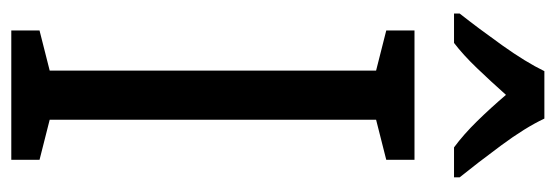

<svg xmlns="http://www.w3.org/2000/svg" viewBox="-342 -642 984 340"><g transform="rotate(90 150.0 -472.0)"><path d="M106 -944Q90 -911 60 -869Q30 -827 4 -794V-784H56Q77 -800 100.5 -824.5Q124 -849 148 -876Q171 -849 194.5 -825Q218 -801 241 -784H294V-794Q269 -825 237.5 -867.5Q206 -910 190 -944ZM263 -50 192 -68V-646L263 -664V-714H34V-664L105 -646V-68L34 -50V0H263Z"/></g></svg>

Font: Noto Sans Display SemiCondensed
Style: Regular
Weight: 400
Width: 4
Designer: Monotype Design team
Foundry: Monotype Imaging Inc.
Version: 1.000